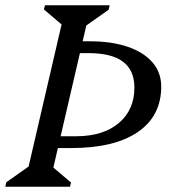

<svg xmlns="http://www.w3.org/2000/svg" viewBox="-45 -710 641 730"><path d="M-25 0 -21 -17 95 -99 55 -39 197 -651 221 -590 122 -674 126 -690H372L368 -673L252 -591L292 -651L150 -39L126 -100L225 -16L221 0ZM142 -147V-192H245Q347 -192 406.5 -242Q466 -292 466 -377Q466 -443 422.5 -475.5Q379 -508 292 -508H199V-553H296Q380 -553 441 -532Q502 -511 535 -472.5Q568 -434 568 -381Q568 -269 479 -208Q390 -147 224 -147Z"/></svg>

Font: Platypi Light
Style: Italic
Weight: 300
Italic angle: -13°
Designer: David Sargent
Foundry: Bolt Cutter Type
Version: Version 1.200